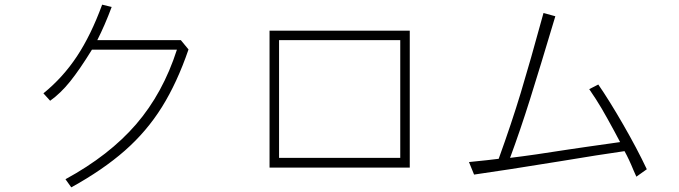

<svg xmlns="http://www.w3.org/2000/svg" viewBox="-20 -727 2926 827"><path d="M420 -707 461 -697Q432 -619 399 -554H759L792 -514Q743 -371 677.5 -266Q612 -161 517.5 -78Q423 5 287 80L262 45Q451 -58 566.5 -192Q682 -326 742 -513H376Q323 -427 282 -376Q241 -325 196 -293L167 -325Q251 -393 311.5 -484.5Q372 -576 420 -707Z M1745 -595V-5H1141V-595ZM1704 -554H1182V-47H1704Z M2077 -37 2128 -43Q2183 -195 2223 -327Q2263 -459 2321 -671L2372 -657Q2305 -433 2263 -299.5Q2221 -166 2177 -47Q2277 -59 2428 -83L2510 -95L2651 -115L2626 -162Q2593 -223 2571 -260.5Q2549 -298 2518 -343L2557 -363Q2604 -295 2664 -191Q2724 -87 2766 2L2721 34L2709 7Q2689 -42 2670 -76Q2564 -61 2390 -32Q2156 6 2022 25L2000 -29Z"/></svg>

Font: Gmarket Sans TTF Light
Style: Regular
Weight: 300
Designer: Creative Director : Sungho Lee; Art Director : Kiwoong Choi; Project Manager : Sori Yang, Jongwook Yoon; Font Designer :
Foundry: Sandoll Inc.
Version: Version 1.000;hotconv 1.0.109;makeotfexe 2.5.65596